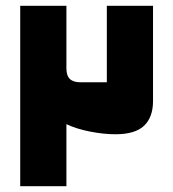

<svg xmlns="http://www.w3.org/2000/svg" viewBox="-20 -645 600 665"><path d="M510 -625V-295Q510 -239 479 -209.5Q448 -180 380 -180Q340 -180 293 -189Q246 -198 210 -215V0H50V-625H210V-408Q210 -383 222 -371.5Q234 -360 259 -360H350V-625Z"/></svg>

Font: Changa ExtraBold
Style: Regular
Weight: 800
Designer: Eduardo Rodriguez Tunni
Foundry: Eduardo Rodriguez Tunni
Version: Version 2.002; ttfautohint (v1.5) -l 8 -r 50 -G 220 -x 14 -H